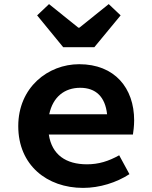

<svg xmlns="http://www.w3.org/2000/svg" viewBox="-20 -902 740 936"><path d="M440 -672 568 -827 510 -882 367 -767H362L219 -882L161 -827L288 -672ZM634 -315C634 -473 539 -589 366 -589C214 -589 69 -476 69 -287C69 -97 209 14 385 14C466 14 548 -12 611 -53L561 -145C509 -116 461 -101 404 -101C302 -101 233 -147 218 -246H628C630 -259 634 -287 634 -315ZM371 -474C447 -474 493 -430 502 -345H220C238 -430 295 -474 371 -474Z"/></svg>

Font: Kawkab Mono
Style: Bold
Weight: 700
Monospace: yes
Designer: Abdullah Arif
Foundry: Abdullah Arif
Version: Version 1.000;PS 000.500;hotconv 1.0.88;makeotf.lib2.5.64775